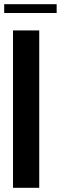

<svg xmlns="http://www.w3.org/2000/svg" viewBox="-20 -895 290 915"><path d="M167 -750V0H42V-750ZM250 -875V-833H0V-875Z"/></svg>

Font: okolaks
Style: Bold
Weight: 600
Width: 8
Version: Version 000.6.0